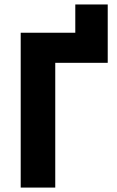

<svg xmlns="http://www.w3.org/2000/svg" viewBox="-20 -848 527 868"><path d="M73.6 0H229.8V-564H467V-827.8H320.4V-700H73.6Z"/></svg>

Font: Fixel Variable
Style: Regular
Weight: 100
Width: 3
Designer: AlfaBravo + MacPaw
Foundry: Kyrylo Tkachov, Marchela Mozhyna, Serhii Makarenko, Maria Weinstein, Zakhar Kryvoshyya
Version: Version 1.211